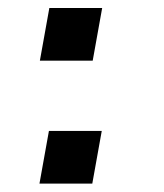

<svg xmlns="http://www.w3.org/2000/svg" viewBox="-20 -514 398 467"><path d="M227.5 -195.5 204.5 -67.5H76L99 -195.5ZM228.5 -494.5 205.5 -366.5H77L100 -494.5Z"/></svg>

Font: Russisch Sans
Style: Bold Italic
Weight: 700
Italic angle: -10°
Designer: Michael Sharanda (font) & Cristiano Sobral (main changes)
Foundry: Michael Sharanda
Version: Version 2.00;September 8, 2020;FontCreator 13.0.0.2681 64-bi